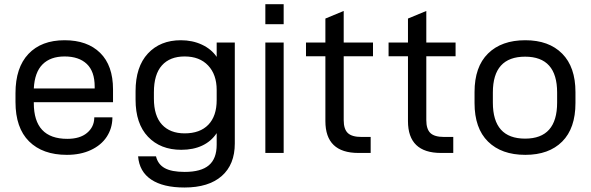

<svg xmlns="http://www.w3.org/2000/svg" viewBox="-20 -709 2739 890"><path d="M136.7 -235.4V-231.4Q136.7 -65.4 292 -65.4Q350.6 -65.4 383.3 -92.8Q416 -120.1 417 -162.1V-165H501V-161.1Q500 -113.3 474.6 -74.7Q449.2 -36.1 401.4 -13.7Q353.5 8.8 290 8.8Q177.7 8.8 114.7 -53.7Q51.8 -116.2 51.8 -236.3V-277.3Q51.8 -395.5 111.8 -459Q171.9 -522.5 279.3 -522.5Q384.8 -522.5 444.3 -463.9Q503.9 -405.3 503.9 -294.9V-235.4ZM136.7 -298.8H418.9V-307.6Q418.9 -377.9 382.3 -412.6Q345.7 -447.3 279.3 -447.3Q213.9 -447.3 177.2 -410.6Q140.6 -374 136.7 -298.8Z M620.1 15.6H703.1Q711.9 52.7 743.7 70.3Q775.4 87.9 835.9 87.9Q912.1 87.9 948.2 57.1Q984.4 26.4 984.4 -38.1V-91.8Q959 -53.7 917.5 -34.2Q876 -14.6 820.3 -14.6Q723.6 -14.6 666 -75.2Q608.4 -135.7 608.4 -247.1V-286.1Q608.4 -399.4 665.5 -460.9Q722.7 -522.5 818.4 -522.5Q872.1 -522.5 916 -502Q960 -481.4 984.4 -445.3V-511.7H1068.4V-43.9Q1068.4 53.7 1007.8 106.9Q947.3 160.2 835 160.2Q736.3 160.2 681.2 123.5Q626 86.9 620.1 15.6ZM984.4 -245.1V-292Q984.4 -363.3 944.8 -405.3Q905.3 -447.3 835.9 -447.3Q767.6 -447.3 730.5 -405.8Q693.4 -364.3 693.4 -281.2V-252Q693.4 -171.9 731 -131.3Q768.6 -90.8 835.9 -90.8Q907.2 -90.8 945.8 -130.9Q984.4 -170.9 984.4 -245.1Z M1210 -511.7H1294.9V0H1210ZM1210 -689.5H1294.9V-596.7H1210Z M1573.2 -448.2V-152.3Q1573.2 -110.4 1592.3 -92.3Q1611.3 -74.2 1655.3 -74.2H1698.2V0H1641.6Q1488.3 0 1488.3 -147.5V-448.2H1398.4V-511.7H1488.3V-623L1573.2 -658.2V-511.7H1709V-448.2Z M1956.1 -448.2V-152.3Q1956.1 -110.4 1975.1 -92.3Q1994.1 -74.2 2038.1 -74.2H2081.1V0H2024.4Q1871.1 0 1871.1 -147.5V-448.2H1781.2V-511.7H1871.1V-623L1956.1 -658.2V-511.7H2091.8V-448.2Z M2179.7 -231.4V-282.2Q2179.7 -399.4 2242.2 -460.9Q2304.7 -522.5 2415 -522.5Q2524.4 -522.5 2585.9 -460.4Q2647.5 -398.4 2647.5 -282.2V-231.4Q2647.5 -114.3 2585.9 -52.7Q2524.4 8.8 2415 8.8Q2304.7 8.8 2242.2 -52.7Q2179.7 -114.3 2179.7 -231.4ZM2562.5 -233.4V-280.3Q2562.5 -446.3 2414.1 -446.3Q2264.6 -446.3 2264.6 -280.3V-233.4Q2264.6 -66.4 2414.1 -66.4Q2562.5 -66.4 2562.5 -233.4Z"/></svg>

Font: Dinish Expanded
Style: Regular
Weight: 400
Width: 7
Designer: Charles Nix
Foundry: Playbeing
Version: Version 2.005; ttfautohint (v1.8.3)